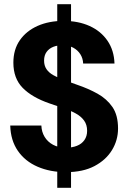

<svg xmlns="http://www.w3.org/2000/svg" viewBox="-20 -812 614 919"><path d="M254 87V-792H320V87ZM296 12Q220 12 160 -14Q100 -40 65.5 -90Q31 -140 29 -211H178Q179 -181 193.5 -157Q208 -133 234 -119Q260 -105 296 -105Q325 -105 348 -114Q371 -123 384 -141.5Q397 -160 397 -186Q397 -215 382.5 -235Q368 -255 342.5 -269Q317 -283 284.5 -294Q252 -305 217 -317Q133 -346 88.5 -391.5Q44 -437 44 -512Q44 -575 75 -619.5Q106 -664 160 -688Q214 -712 284 -712Q355 -712 409 -687.5Q463 -663 494.5 -617Q526 -571 528 -508H378Q377 -533 364.5 -552.5Q352 -572 331 -583.5Q310 -595 281 -595Q256 -596 235.5 -588Q215 -580 203 -563.5Q191 -547 191 -522Q191 -498 202.5 -481Q214 -464 235.5 -452Q257 -440 286 -429Q315 -418 350 -406Q403 -388 447 -363.5Q491 -339 518 -300Q545 -261 545 -197Q545 -141 516 -93.5Q487 -46 432 -17Q377 12 296 12Z"/></svg>

Font: DM Sans 9pt 36pt ExtraBold
Style: Regular
Weight: 800
Version: Version 4.004;gftools[0.9.30]